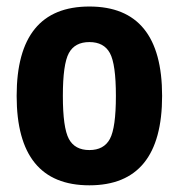

<svg xmlns="http://www.w3.org/2000/svg" viewBox="-20 -550 540 580"><path d="M188 -130.4Q206.1 -96.7 250 -96.7Q293.9 -96.7 312 -130.4Q330.1 -164.1 330.1 -260.3Q330.1 -356.4 312 -389.6Q293.9 -422.9 250 -422.9Q206.1 -422.9 188 -389.6Q169.9 -356.4 169.9 -260.3Q169.9 -164.1 188 -130.4ZM30.3 -260.3Q30.3 -530.3 250 -530.3Q469.7 -530.3 469.7 -260.3Q469.7 9.8 250 9.8Q30.3 9.8 30.3 -260.3Z"/></svg>

Font: Rounded Mgen+ 2m bold
Style: Bold
Weight: 700
Designer: [Source Han Sans]
Ryoko NISHIZUKA  (kana & ideographs); Paul D. Hunt (Latin, Greek & Cyrillic); Wenlong ZHANG  (bopomofo
Version: Version 1.059.20150602